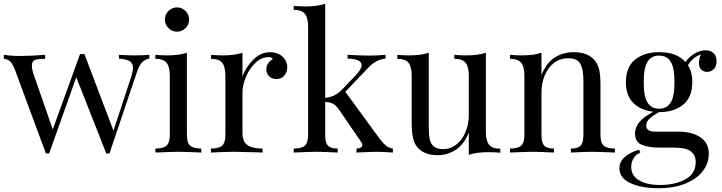

<svg xmlns="http://www.w3.org/2000/svg" viewBox="-20 -804 3804 1012"><path d="M767 -515V-495Q746 -492 730 -476.5Q714 -461 702 -425L557 5H540L382 -397L239 5H222L58 -438Q44 -473 29.5 -483.5Q15 -494 0 -494V-515Q39 -509 88 -509Q138 -509 218 -515V-494Q181 -494 164.5 -488Q148 -482 148 -457Q148 -439 158 -410L258 -122L402 -519H425L578 -115L672 -401Q681 -428 681 -446Q681 -470 664 -481Q647 -492 607 -495V-515Q660 -512 691 -512Q735 -512 767 -515Z M977 -701Q977 -675 958 -656Q939 -637 913 -637Q887 -637 868 -656Q849 -675 849 -701Q849 -727 868 -746Q887 -765 913 -765Q939 -765 958 -746Q977 -727 977 -701ZM965 -93Q965 -52 982 -36.5Q999 -21 1041 -21V0Q949 -4 920 -4Q891 -4 799 0V-21Q841 -21 858 -36.5Q875 -52 875 -93V-406Q875 -452 858 -473Q841 -494 799 -494V-515Q831 -512 861 -512Q924 -512 965 -526Z M1494 -450Q1494 -424 1478.5 -405.5Q1463 -387 1437 -387Q1415 -387 1399.5 -401Q1384 -415 1384 -439Q1384 -472 1418 -493Q1411 -503 1397 -503Q1358 -503 1326 -472.5Q1294 -442 1276 -398Q1258 -354 1258 -315V-103Q1258 -57 1284.5 -39Q1311 -21 1364 -21V0L1340 -1Q1238 -4 1210 -4Q1184 -4 1092 0V-21Q1134 -21 1151 -36.5Q1168 -52 1168 -93V-406Q1168 -452 1151 -473Q1134 -494 1092 -494V-515Q1124 -512 1154 -512Q1217 -512 1258 -526V-401Q1276 -451 1315.5 -490Q1355 -529 1403 -529Q1443 -529 1468.5 -506Q1494 -483 1494 -450Z M2051 -21V0Q1991 -4 1970 -4Q1943 -4 1859 0V-21Q1873 -21 1881.5 -26.5Q1890 -32 1890 -40Q1890 -48 1884 -55L1769 -223Q1752 -248 1736.5 -256.5Q1721 -265 1694 -267V-93Q1694 -52 1708.5 -36.5Q1723 -21 1760 -21V0Q1676 -4 1649 -4Q1620 -4 1528 0V-21Q1570 -21 1587 -36.5Q1604 -52 1604 -93V-664Q1604 -710 1587 -731Q1570 -752 1528 -752V-773Q1560 -770 1590 -770Q1653 -770 1694 -784V-288Q1723 -292 1742.5 -301.5Q1762 -311 1780 -329L1854 -406Q1886 -439 1886 -461Q1886 -478 1865.5 -486.5Q1845 -495 1812 -495V-515Q1882 -511 1925 -511Q1972 -511 2012 -515V-495Q1963 -491 1922 -448L1800 -320L1981 -73Q2000 -48 2015 -36Q2030 -24 2051 -21Z M2541 -108Q2541 -62 2558 -41Q2575 -20 2617 -20V1Q2586 -2 2555 -2Q2492 -2 2451 12V-106Q2427 -44 2383 -15Q2339 14 2287 14Q2219 14 2183 -24Q2165 -44 2157.5 -75Q2150 -106 2150 -155V-406Q2150 -452 2133 -473Q2116 -494 2074 -494V-515Q2105 -512 2136 -512Q2199 -512 2240 -526V-133Q2240 -95 2244.5 -71.5Q2249 -48 2265.5 -33Q2282 -18 2316 -18Q2354 -18 2385 -42Q2416 -66 2433.5 -107.5Q2451 -149 2451 -199V-406Q2451 -452 2434 -473Q2417 -494 2375 -494V-515Q2406 -512 2437 -512Q2500 -512 2541 -526Z M3110 -491Q3129 -471 3137 -441Q3145 -411 3145 -360V-93Q3145 -52 3162 -36.5Q3179 -21 3221 -21V0Q3129 -4 3101 -4Q3073 -4 2989 0V-21Q3026 -21 3040.5 -36.5Q3055 -52 3055 -93V-382Q3055 -438 3039 -467.5Q3023 -497 2974 -497Q2933 -497 2901 -473Q2869 -449 2851.5 -407.5Q2834 -366 2834 -315V-93Q2834 -52 2848.5 -36.5Q2863 -21 2900 -21V0Q2816 -4 2788 -4Q2760 -4 2668 0V-21Q2710 -21 2727 -36.5Q2744 -52 2744 -93V-406Q2744 -452 2727 -473Q2710 -494 2668 -494V-515Q2700 -512 2730 -512Q2793 -512 2834 -526V-408Q2859 -472 2903.5 -500.5Q2948 -529 3004 -529Q3074 -529 3110 -491Z M3664 -472Q3664 -492 3674 -518Q3648 -507 3633 -493.5Q3618 -480 3606 -460Q3629 -425 3629 -371Q3629 -292 3581 -252.5Q3533 -213 3454 -213H3453Q3420 -194 3403 -178Q3386 -162 3386 -142Q3386 -110 3434 -110H3559Q3627 -110 3671.5 -80.5Q3716 -51 3716 8Q3716 56 3685 97Q3654 138 3594 163Q3534 188 3449 188Q3362 188 3303.5 161.5Q3245 135 3245 83Q3245 49 3272.5 24Q3300 -1 3349 -15L3355 1Q3333 8 3320 29Q3307 50 3307 76Q3307 122 3348.5 146.5Q3390 171 3460 171Q3537 171 3592 141.5Q3647 112 3647 50Q3647 14 3621.5 -6Q3596 -26 3531 -26H3457Q3398 -26 3362.5 -41Q3327 -56 3327 -101Q3327 -132 3349.5 -160Q3372 -188 3424 -215Q3358 -222 3318.5 -261Q3279 -300 3279 -371Q3279 -450 3327 -489.5Q3375 -529 3454 -529Q3548 -529 3593 -477Q3612 -504 3641 -521.5Q3670 -539 3699 -539Q3725 -539 3741 -524Q3757 -509 3757 -481Q3757 -453 3741.5 -439Q3726 -425 3707 -425Q3689 -425 3676.5 -437Q3664 -449 3664 -472ZM3535 -371Q3535 -448 3514.5 -479.5Q3494 -511 3454 -511Q3414 -511 3393.5 -479.5Q3373 -448 3373 -371Q3373 -294 3393.5 -262.5Q3414 -231 3454 -231Q3494 -231 3514.5 -262.5Q3535 -294 3535 -371Z"/></svg>

Font: Myanmar April Display
Style: Regular
Weight: 400
Designer: Khon Soe Zaw Thu
Foundry: Myanmar OS
Version: Version 2.50 April 12, 2019